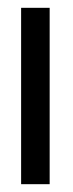

<svg xmlns="http://www.w3.org/2000/svg" viewBox="-20 -471 186 491"><path d="M107 0V-451H34V0Z"/></svg>

Font: Charger
Style: Regular
Weight: 400
Designer: Jasper
Foundry: Cannot Into Space Fonts
Version: Version 0.98